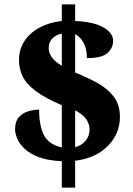

<svg xmlns="http://www.w3.org/2000/svg" viewBox="-20 -780 609 879"><path d="M263 -42Q198 -45 156.5 -61Q115 -77 91.5 -100Q68 -123 58.5 -146.5Q49 -170 49 -188Q49 -224 66.5 -243.5Q84 -263 109.5 -270.5Q135 -278 159 -278Q159 -206 180.5 -162.5Q202 -119 263 -105V-298Q185 -332 142.5 -364Q100 -396 83.5 -430.5Q67 -465 67 -505Q67 -555 92.5 -593Q118 -631 162.5 -654.5Q207 -678 263 -684V-760H324V-684Q411 -680 454.5 -654Q498 -628 498 -593Q498 -562 473 -538Q448 -514 378 -514Q378 -556 362.5 -584Q347 -612 324 -624V-448Q374 -428 421 -403Q468 -378 498.5 -340.5Q529 -303 529 -245Q529 -168 474 -112Q419 -56 324 -44V79H263ZM263 -626Q241 -623 222 -606Q203 -589 203 -559Q203 -538 217 -518Q231 -498 263 -479ZM324 -106Q356 -115 373 -137Q390 -159 390 -186Q390 -212 375 -234Q360 -256 324 -275Z"/></svg>

Font: Noto Serif Ethiopic Black
Style: Regular
Weight: 900
Designer: Monotype Design Team
Foundry: Monotype Imaging Inc.
Version: Version 2.102; ttfautohint (v1.8.4.7-5d5b)